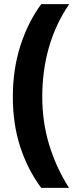

<svg xmlns="http://www.w3.org/2000/svg" viewBox="-20 -749 367 927"><path d="M42 -281Q42 -415 78.5 -528.5Q115 -642 179 -729H314Q248 -632 216 -519.5Q184 -407 184 -282Q184 -161 217 -51.5Q250 58 313 158H179Q114 71 78 -39Q42 -149 42 -281Z"/></svg>

Font: Noto Sans Ethiopic Condensed ExtraBold
Style: Regular
Weight: 800
Width: 3
Designer: Monotype Design Team
Foundry: Monotype Imaging Inc.
Version: Version 2.102; ttfautohint (v1.8.4.7-5d5b)